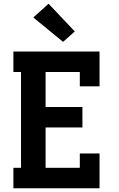

<svg xmlns="http://www.w3.org/2000/svg" viewBox="-20 -1012 640 1032"><path d="M52 0V-110H93V-625H52V-735H515V-548H409V-625H225V-437H423V-327H225V-110H409V-187H515V0ZM319 -787 159 -918 241 -992 382 -843Z"/></svg>

Font: Iosevka Slab XBdEx
Style: Regular
Weight: 800
Width: 7
Monospace: yes
Designer: Belleve Invis
Foundry: Belleve Invis
Version: Version 11.1.0; ttfautohint (v1.8.3)